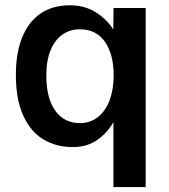

<svg xmlns="http://www.w3.org/2000/svg" viewBox="-20 -560 653 744"><path d="M419.5 165V-87Q397 -46 357.2 -18Q317.5 10 262 10Q198 10 148.5 -19.5Q99 -49 70.2 -111.8Q41.5 -174.5 41.5 -270Q41.5 -356 66.5 -416.5Q91.5 -477 138.2 -508.2Q185 -539.5 250.5 -539.5Q308.5 -539.5 351.5 -512.2Q394.5 -485 419 -445.5L420 -529H544.5V165ZM289.5 -83Q331.5 -83 361.2 -107.8Q391 -132.5 405.8 -174.5Q420.5 -216.5 420.5 -268Q420.5 -349 386.8 -397.8Q353 -446.5 289.5 -446.5Q251.5 -446.5 222.2 -426.2Q193 -406 176.2 -366Q159.5 -326 159.5 -268Q159.5 -179.5 194 -131.2Q228.5 -83 289.5 -83Z"/></svg>

Font: 1883 Sans SemiBold
Style: Regular
Weight: 600
Designer: 1883 Sans project is a fork of Public Sans.
Version: Version 1.009